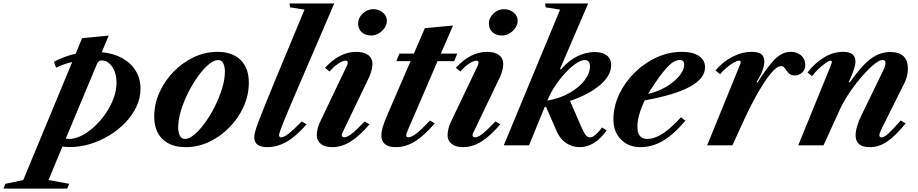

<svg xmlns="http://www.w3.org/2000/svg" viewBox="-233 -831 5250 1098"><path d="M-213 247.5 -201.5 220 -100 198.5 180 -476.5Q126 -463.5 88 -444L75 -477.5Q107 -494.5 138 -505.8Q169 -517 200 -524L236.5 -613L388.5 -627.5L349 -532.5Q414.5 -526.5 464.5 -499.2Q514.5 -472 542.5 -427.2Q570.5 -382.5 570.5 -323.5Q570.5 -270 547 -220.5Q523.5 -171 483 -129Q442.5 -87 390.8 -55.8Q339 -24.5 281.5 -7.2Q224 10 167.5 10Q155.5 10 144.2 9Q133 8 124 7L44.5 198.5L163 220L151.5 247.5ZM163 -36.5Q196.5 -36.5 233.5 -55.2Q270.5 -74 306 -106.5Q341.5 -139 370.2 -180.5Q399 -222 416.2 -268Q433.5 -314 433.5 -359.5Q433.5 -412 408.5 -448.8Q383.5 -485.5 348 -485.5Q330 -485.5 322 -466.5L143 -38Q152 -36.5 163 -36.5Z M829 10.5Q744.5 10.5 696.8 -35.2Q649 -81 649 -165Q649 -236 678.8 -302.2Q708.5 -368.5 759.5 -420.8Q810.5 -473 875.2 -503.8Q940 -534.5 1010.5 -534.5Q1095 -534.5 1142.5 -488.5Q1190 -442.5 1190 -358Q1190 -287.5 1160.5 -221.8Q1131 -156 1080 -103.5Q1029 -51 964.2 -20.2Q899.5 10.5 829 10.5ZM825 -36.5Q849 -36.5 879.2 -62Q909.5 -87.5 940 -129.8Q970.5 -172 996 -223Q1021.5 -274 1037.2 -325.5Q1053 -377 1053 -420.5Q1053 -451.5 1043.5 -469.5Q1034 -487.5 1014 -487.5Q990 -487.5 959.8 -462Q929.5 -436.5 899 -394Q868.5 -351.5 843 -300.8Q817.5 -250 801.8 -198.2Q786 -146.5 786 -103.5Q786 -72.5 795.8 -54.5Q805.5 -36.5 825 -36.5Z M1296 10.5Q1221 10.5 1221 -46Q1221 -58.5 1226 -77.8Q1231 -97 1244.8 -133.8Q1258.5 -170.5 1284.5 -235Q1310.5 -299.5 1353 -402L1508.5 -776L1426 -789L1422.5 -811H1678.5L1462 -308Q1408 -182.5 1385.5 -125.8Q1363 -69 1363 -58.5Q1363 -45.5 1375 -45.5Q1390.5 -45.5 1418 -67Q1445.5 -88.5 1492.5 -136.5L1520 -120Q1462.5 -53 1407.8 -21.2Q1353 10.5 1296 10.5Z M1890 -628Q1856 -628 1835.5 -646.8Q1815 -665.5 1815 -696.5Q1815 -729 1841.2 -753.8Q1867.5 -778.5 1902 -778.5Q1934 -778.5 1956.8 -759Q1979.5 -739.5 1979.5 -712Q1979.5 -691 1966.5 -671.8Q1953.5 -652.5 1933.2 -640.2Q1913 -628 1890 -628ZM1667 10.5Q1625 10.5 1601.8 -8Q1578.5 -26.5 1578.5 -58.5Q1578.5 -72 1583 -92.5Q1587.5 -113 1597 -133L1751 -455.5Q1754.5 -462.5 1755 -466.8Q1755.5 -471 1755.5 -474Q1755.5 -484 1743.5 -484Q1726.5 -484 1700.8 -466.8Q1675 -449.5 1652 -422L1625.5 -443Q1709.5 -534.5 1804 -534.5Q1848.5 -534.5 1872.8 -516Q1897 -497.5 1897 -465Q1897 -452 1892.5 -431.8Q1888 -411.5 1878.5 -391L1726 -73Q1722.5 -66.5 1722 -63.5Q1721.5 -60.5 1721.5 -58Q1721.5 -45.5 1736 -45.5Q1752 -45.5 1777.8 -65.5Q1803.5 -85.5 1852.5 -136.5L1880 -120Q1822.5 -52.5 1771.5 -21Q1720.5 10.5 1667 10.5Z M2031.5 10.5Q1948 10.5 1948 -57Q1948 -77.5 1955.8 -104.2Q1963.5 -131 1982.5 -175L2115 -481.5H2033.5L2051 -524.5H2134L2196.5 -670L2358 -685L2288 -524.5H2382L2364.5 -481.5H2269.5L2101.5 -92Q2095 -76.5 2092.5 -69.2Q2090 -62 2090 -57.5Q2090 -45.5 2102 -45.5Q2119.5 -45.5 2149.5 -68.8Q2179.5 -92 2225.5 -142L2253 -125.5Q2192.5 -54.5 2139.5 -22Q2086.5 10.5 2031.5 10.5Z M2638 -628Q2604 -628 2583.5 -646.8Q2563 -665.5 2563 -696.5Q2563 -729 2589.2 -753.8Q2615.5 -778.5 2650 -778.5Q2682 -778.5 2704.8 -759Q2727.5 -739.5 2727.5 -712Q2727.5 -691 2714.5 -671.8Q2701.5 -652.5 2681.2 -640.2Q2661 -628 2638 -628ZM2415 10.5Q2373 10.5 2349.8 -8Q2326.5 -26.5 2326.5 -58.5Q2326.5 -72 2331 -92.5Q2335.5 -113 2345 -133L2499 -455.5Q2502.5 -462.5 2503 -466.8Q2503.5 -471 2503.5 -474Q2503.5 -484 2491.5 -484Q2474.5 -484 2448.8 -466.8Q2423 -449.5 2400 -422L2373.5 -443Q2457.5 -534.5 2552 -534.5Q2596.5 -534.5 2620.8 -516Q2645 -497.5 2645 -465Q2645 -452 2640.5 -431.8Q2636 -411.5 2626.5 -391L2474 -73Q2470.5 -66.5 2470 -63.5Q2469.5 -60.5 2469.5 -58Q2469.5 -45.5 2484 -45.5Q2500 -45.5 2525.8 -65.5Q2551.5 -85.5 2600.5 -136.5L2628 -120Q2570.5 -52.5 2519.5 -21Q2468.5 10.5 2415 10.5Z M3083 10.5Q3039.5 10.5 3004.8 -12.8Q2970 -36 2951 -79.5L2889.5 -220.5L2882 -219L2792.5 0H2648L2970 -776L2887.5 -789L2884 -811H3130.5L2969.5 -436.5L2975.5 -434.5Q3017.5 -484 3068 -508.8Q3118.5 -533.5 3168 -533.5Q3212.5 -533.5 3237.2 -514.2Q3262 -495 3262 -458.5Q3262 -399 3198.5 -344.8Q3135 -290.5 3027 -254L3088 -113Q3106 -71 3117 -58.2Q3128 -45.5 3141 -45.5Q3168 -45.5 3210 -102L3236.5 -85Q3167.5 10.5 3083 10.5ZM2897 -255.5Q2970 -268.5 3024.8 -300Q3079.5 -331.5 3110.2 -371.8Q3141 -412 3141 -450Q3141 -487.5 3111 -487.5Q3092.5 -487.5 3067 -471.8Q3041.5 -456 3015 -429.5Q2980.5 -396 2948.2 -349.5Q2916 -303 2897 -255.5Z M3430.5 10.5Q3361.5 10.5 3318.2 -33.2Q3275 -77 3275 -147Q3275 -221.5 3307.5 -290.8Q3340 -360 3395.5 -415Q3451 -470 3521 -502.2Q3591 -534.5 3666.5 -534.5Q3729 -534.5 3764 -511Q3799 -487.5 3799 -446Q3799 -319 3454 -257Q3434 -215.5 3423 -177Q3412 -138.5 3412 -107.5Q3412 -36.5 3468.5 -36.5Q3510 -36.5 3555.8 -66Q3601.5 -95.5 3661.5 -160.5L3686.5 -141Q3622.5 -64 3560 -26.8Q3497.5 10.5 3430.5 10.5ZM3473.5 -294Q3527 -306 3574 -333.2Q3621 -360.5 3650.2 -394.8Q3679.5 -429 3679.5 -461Q3679.5 -488 3655 -488Q3618.5 -488 3575.8 -438.8Q3533 -389.5 3487 -316Z M3811 0 3997 -456Q4003 -471 4003 -476.5Q4003 -484 3994 -484Q3982.5 -484 3962.2 -472.5Q3942 -461 3921 -443.2Q3900 -425.5 3885 -406.5L3858.5 -428Q3901.5 -478.5 3956 -506.5Q4010.5 -534.5 4066.5 -534.5Q4104 -534.5 4121 -521Q4138 -507.5 4138 -478Q4138 -458 4128 -429.5Q4118 -401 4093 -361.5L4099.5 -360Q4151 -442 4194.5 -488.2Q4238 -534.5 4289 -534.5Q4325 -534.5 4348.5 -514Q4372 -493.5 4372 -460.5Q4372 -431.5 4353.8 -415.5Q4335.5 -399.5 4312.5 -399.5Q4289 -399.5 4277 -413Q4265 -426.5 4256 -439.8Q4247 -453 4232.5 -453Q4215 -453 4190 -427.2Q4165 -401.5 4136.8 -358.5Q4108.5 -315.5 4080 -262.5Q4051.5 -209.5 4026.5 -155L3955.5 0Z M4741.5 10.5Q4660 10.5 4660 -57Q4660 -103.5 4695 -175L4817.5 -427Q4831 -455.5 4831 -470Q4831 -488 4815 -488Q4799 -488 4774.2 -469.8Q4749.5 -451.5 4720.8 -421.2Q4692 -391 4663.2 -354Q4634.5 -317 4610.2 -278.5Q4586 -240 4570.5 -206L4476.5 0H4332L4518 -456Q4524 -472.5 4524 -476.5Q4524 -484 4516.5 -484Q4507.5 -484 4487 -469.5Q4466.5 -455 4445.2 -434.5Q4424 -414 4411.5 -395L4385 -416.5Q4425 -469 4477.8 -501.8Q4530.5 -534.5 4589.5 -534.5Q4659 -534.5 4659 -479.5Q4659 -461 4650.5 -434.2Q4642 -407.5 4620.5 -361.5L4627 -360Q4692.5 -454 4745.2 -493.8Q4798 -533.5 4858 -533.5Q4959 -533.5 4959 -438Q4959 -395 4939 -356L4807.5 -92Q4796 -67.5 4796 -57.5Q4796 -45.5 4808.5 -45.5Q4823.5 -45.5 4847.5 -67.5Q4871.5 -89.5 4918.5 -142L4946 -125.5Q4887.5 -53 4840.2 -21.2Q4793 10.5 4741.5 10.5Z"/></svg>

Font: Libre Caslon Text Bold
Style: Italic
Weight: 700
Italic angle: -22.583°
Designer: Pablo Impallari, Rodrigo Fuenzalida, Katja Schimmel
Foundry: Pablo Impallari, Rodrigo Fuenzalida
Version: Version 2.000